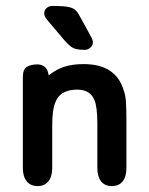

<svg xmlns="http://www.w3.org/2000/svg" viewBox="-20 -617 501 647"><path d="M144 -363Q141 -385 130 -392.5Q119 -400 106 -400Q85 -400 71 -392Q57 -384 57 -357V-51Q57 -22 70 -6Q83 10 107 10Q130 10 143 -6Q156 -22 156 -51V-189Q156 -227 160 -249Q164 -271 173 -285Q182 -300 199.5 -307.5Q217 -315 240 -315Q284 -315 298 -280Q303 -269 305.5 -249Q308 -229 308 -201V-51Q308 -22 320.5 -6Q333 10 357 10Q381 10 393.5 -6Q406 -22 406 -51V-209Q406 -246 404.5 -271.5Q403 -297 397 -312Q371 -401 262 -401Q224 -401 196.5 -392Q169 -383 144 -363ZM139 -550 199 -479Q210 -467 218.5 -460.5Q227 -454 237.5 -451.5Q248 -449 266 -449Q276 -449 284.5 -456.5Q293 -464 293 -474Q293 -482 287 -493L249 -562Q242 -576 233.5 -583.5Q225 -591 208 -594Q191 -597 158 -597Q145 -597 137 -590Q129 -583 129 -571Q129 -562 139 -550Z"/></svg>

Font: Beiruti SemiBold
Style: Regular
Weight: 600
Designer: Arlette Boutros
Foundry: Boutros
Version: Version 1.41